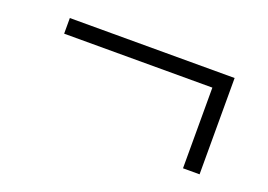

<svg xmlns="http://www.w3.org/2000/svg" viewBox="-57 -539 805 577"><g transform="rotate(20 345.0 -251.0)"><path d="M558.5 -97V-355H84.5V-405H611.5V-97Z"/></g></svg>

Font: Encode Sans Semi Expanded Light
Style: Regular
Weight: 300
Width: 6
Designer: Multiple Designers
Foundry: Impallari Type
Version: Version 3.000; ttfautohint (v1.8.3) -l 8 -r 50 -G 200 -x 14 